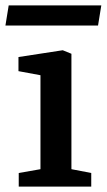

<svg xmlns="http://www.w3.org/2000/svg" viewBox="-45 -687 393 707"><path d="M24 0V-50L104 -64V-410L23 -425V-477L186 -502L218 -489V-64L291 -50V0ZM-25 -593 -13 -667H328L316 -593Z"/></svg>

Font: Faustina Light SemiBold
Style: Regular
Weight: 600
Version: Version 1.200